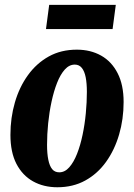

<svg xmlns="http://www.w3.org/2000/svg" viewBox="-20 -776 565 810"><path d="M304 -566.5Q362 -566.5 406.5 -541.5Q451 -516.5 476.2 -467.2Q501.5 -418 501.5 -345.5Q501.5 -273.5 482.5 -208.5Q463.5 -143.5 427.5 -93.2Q391.5 -43 339.8 -14.5Q288 14 222 14Q164 14 119.2 -11Q74.5 -36 49.2 -85Q24 -134 24 -207Q24 -279 42.8 -343.8Q61.5 -408.5 97.8 -458.8Q134 -509 185.8 -537.8Q237.5 -566.5 304 -566.5ZM295.5 -503.5Q272 -503.5 253.2 -482.5Q234.5 -461.5 220.8 -426.5Q207 -391.5 197.5 -347.2Q188 -303 183.2 -256Q178.5 -209 178.5 -165Q178.5 -128 183.8 -102Q189 -76 200 -62.5Q211 -49 230 -49Q253.5 -49 272.2 -70.2Q291 -91.5 305 -127Q319 -162.5 328.2 -206.5Q337.5 -250.5 342 -297.8Q346.5 -345 346.5 -388Q346.5 -424.5 341.5 -450Q336.5 -475.5 325.2 -489.5Q314 -503.5 295.5 -503.5ZM187.5 -755.5H468.5L455 -653.5H174Z"/></svg>

Font: Merriweather 24pt SemiCondensed Black
Style: Italic
Weight: 900
Width: 4
Italic angle: -7.8°
Designer: Eben Sorkin
Foundry: Eben Sorkin
Version: Version 2.101